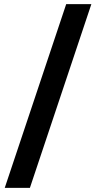

<svg xmlns="http://www.w3.org/2000/svg" viewBox="-20 -760 500 931"><path d="M3 151 301 -740H423L125 151Z"/></svg>

Font: IBM Plex Sans KR
Style: Bold
Weight: 700
Designer: Mike Abbink; Paul van der Laan; Pieter van Rosmalen; Wujin Sim; Chorong Kim; Dohee Lee;
Foundry: Sandoll Inc.
Version: Version 1.001